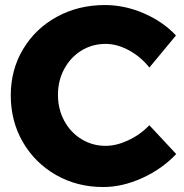

<svg xmlns="http://www.w3.org/2000/svg" viewBox="-20 -732 732 765"><path d="M400.9 -557.1Q347.7 -557.1 304.4 -530.5Q261.2 -503.9 236.1 -457.5Q210.9 -411.1 210.9 -354Q210.9 -296.9 236.1 -250.5Q261.2 -204.1 304.7 -177.5Q348.1 -150.9 400.9 -150.9Q443.8 -150.9 491 -172.9Q538.1 -194.8 575.2 -232.9L682.1 -118.2Q625 -58.1 546.4 -22.5Q467.8 13.2 391.1 13.2Q287.1 13.2 203.1 -34.9Q119.1 -83 71 -166Q22.9 -249 22.9 -352.1Q22.9 -454.1 72 -536.1Q121.1 -618.2 206.5 -665Q292 -711.9 397.9 -711.9Q476.1 -711.9 552 -679.4Q627.9 -647 681.2 -590.8L575.2 -462.9Q541 -505.9 493.9 -531.5Q446.8 -557.1 400.9 -557.1Z"/></svg>

Font: Argentum Sans
Style: Bold
Weight: 700
Designer: Julieta Ulanovsky (Modified by Cristiano Sobral)
Foundry: Julieta Ulanovsky
Version: Version 1.000; ttfautohint (v1.5.65-e2d9)